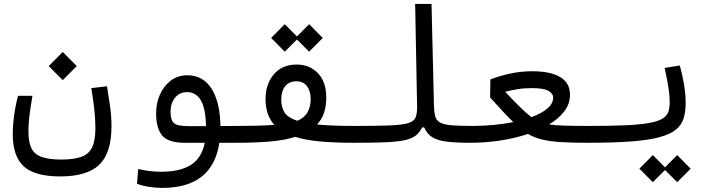

<svg xmlns="http://www.w3.org/2000/svg" viewBox="-20 -713 3556 962"><path d="M282.2 170.9Q153.8 170.9 98.9 120.4Q43.9 69.8 43.9 -40.5Q43.9 -84.5 50.8 -135Q57.6 -185.5 70.3 -232.9H142.6Q134.8 -187.5 128.7 -142.6Q122.6 -97.7 122.6 -52.7Q122.6 0 137.7 30.3Q152.8 60.5 189 73.5Q225.1 86.4 287.1 86.4Q349.1 86.4 386.7 73.2Q424.3 60.1 441.2 25.9Q458 -8.3 458 -71.3Q458 -119.1 451.9 -170.7Q445.8 -222.2 437.5 -271.5L516.1 -280.8Q522.9 -236.3 530.8 -185.1Q538.6 -133.8 538.6 -81.1Q538.6 53.2 477.8 112.1Q417 170.9 282.2 170.9ZM294.4 -311.5 224.1 -381.8 294.4 -452.6 364.7 -381.8Z M793 228.5Q760.3 228.5 726.3 223.1Q692.4 217.8 666.5 207.5L672.4 133.8Q702.6 140.6 730 144Q757.3 147.5 789.6 147.5Q880.9 147.5 935.5 113.8Q990.2 80.1 1005.9 2.4H905.3Q823.2 2.4 792.7 -33.9Q762.2 -70.3 762.2 -145Q762.2 -195.3 781.2 -238.8Q800.3 -282.2 835.4 -309.1Q870.6 -335.9 918.9 -335.9Q996.6 -335.9 1039.6 -269.3Q1082.5 -202.6 1084.5 -81.5L1171.9 -82Q1196.3 -82 1205.1 -73Q1213.9 -64 1213.9 -39.6Q1213.9 -15.6 1202.1 -6.6Q1190.4 2.4 1166 2.4H1079.1Q1044.9 228.5 793 228.5ZM1012.2 -81.1Q1010.3 -169.9 986.1 -210.7Q961.9 -251.5 917 -251.5Q879.9 -251.5 857.2 -223.6Q834.5 -195.8 834.5 -152.8Q834.5 -110.8 852.1 -95.9Q869.6 -81.1 923.3 -81.1Q930.2 -81.1 937.5 -81.1Q944.8 -81.1 952.6 -81.1Q966.8 -81.1 981.7 -81.1Q996.6 -81.1 1012.2 -81.1Z M1165 2.4 1171.9 -82Q1283.7 -82 1354.5 -87.4Q1310.5 -135.3 1310.5 -216.8Q1310.5 -291 1351.8 -340.3Q1393.1 -389.6 1466.3 -389.6Q1530.8 -389.6 1572.8 -346.4Q1614.7 -303.2 1614.7 -223.6Q1614.7 -137.2 1568.4 -89.4Q1640.1 -82 1758.8 -82Q1783.7 -82 1795.2 -73.5Q1806.6 -64.9 1806.6 -43Q1806.6 -17.1 1791.7 -7.3Q1776.9 2.4 1750.5 2.4Q1658.7 2.4 1585.7 -4.2Q1512.7 -10.7 1459 -27.3Q1405.8 -10.3 1332.8 -3.9Q1259.8 2.4 1165 2.4ZM1469.7 -107.9Q1505.4 -122.6 1521 -150.9Q1536.6 -179.2 1536.6 -215.8Q1536.6 -256.8 1518.1 -281.2Q1499.5 -305.7 1464.8 -305.7Q1429.2 -305.7 1409.2 -281.5Q1389.2 -257.3 1389.2 -213.4Q1389.2 -174.8 1406 -148.9Q1422.9 -123 1469.7 -107.9ZM1528.8 -454.1 1467.8 -515.1 1406.7 -454.1 1338.4 -522.9 1406.7 -591.8 1467.8 -530.3 1528.8 -591.8 1597.2 -522.9Z M1752 2.4Q1723.6 2.4 1723.6 -42Q1723.6 -65.9 1733.4 -74Q1743.2 -82 1757.8 -82Q1867.7 -82 1930.9 -84.5Q1994.1 -86.9 2024.2 -95.9Q2054.2 -105 2062.3 -124.8Q2070.3 -144.5 2069.8 -179.2L2060.1 -693.4H2142.1L2154.3 -183.6Q2155.3 -150.4 2160.6 -130.1Q2166 -109.9 2184.3 -99.4Q2202.6 -88.9 2240.5 -85.4Q2278.3 -82 2343.8 -82Q2380.4 -82 2380.4 -42Q2380.4 -16.1 2369.9 -6.8Q2359.4 2.4 2337.9 2.4Q2264.2 2.4 2217.8 -3.4Q2171.4 -9.3 2145.3 -25.9Q2119.1 -42.5 2105.5 -74.7H2095.2Q2082 -48.3 2061.8 -33Q2041.5 -17.6 2004.6 -10Q1967.8 -2.4 1907 0Q1846.2 2.4 1752 2.4Z M2336.4 2.4 2343.8 -82Q2455.6 -82 2551.8 -101.1Q2524.4 -127.4 2497.3 -157.2Q2470.2 -187 2435.5 -224.6L2437 -314.9Q2480 -332 2534.4 -344Q2588.9 -356 2646 -356Q2738.3 -356 2787.1 -326.7Q2835.9 -297.4 2835.9 -237.8Q2835.9 -192.9 2807.6 -155.5Q2779.3 -118.2 2731 -89.4Q2762.7 -85 2810.8 -83.5Q2858.9 -82 2929.7 -82Q2963.4 -82 2972.9 -74Q2982.4 -65.9 2982.4 -43.5Q2982.4 -19.5 2970.9 -8.5Q2959.5 2.4 2921.9 2.4Q2842.3 2.4 2787.4 -1.2Q2732.4 -4.9 2694.1 -14.4Q2655.8 -23.9 2625.5 -42Q2560.5 -20 2485.8 -8.8Q2411.1 2.4 2336.4 2.4ZM2642.6 -126Q2692.4 -144 2721.9 -168.9Q2751.5 -193.8 2751.5 -224.1Q2751.5 -244.6 2727.5 -258.1Q2703.6 -271.5 2644 -271.5Q2604.5 -271.5 2571.3 -265.9Q2538.1 -260.3 2511.2 -252.9Q2554.7 -207 2584 -178Q2613.3 -148.9 2642.6 -126Z M2923.8 2.4Q2909.2 2.4 2909.2 -43Q2909.2 -64 2915.5 -73Q2921.9 -82 2929.7 -82Q3041 -82 3115 -85.4Q3189 -88.9 3233.2 -96.9Q3277.3 -105 3299.3 -118.7Q3321.3 -132.3 3328.4 -152.3Q3335.4 -172.4 3335.4 -200.2Q3335.4 -236.3 3328.1 -280.8Q3320.8 -325.2 3310.1 -372.6L3386.2 -384.8Q3400.4 -333 3408 -285.2Q3415.5 -237.3 3415.5 -197.8Q3415.5 -153.3 3405.3 -120.1Q3395 -86.9 3366.5 -63.5Q3337.9 -40 3283.4 -25.4Q3229 -10.7 3141.1 -4.2Q3053.2 2.4 2923.8 2.4ZM3373 199.7 3312 138.7 3251 199.7 3183.6 132.3 3251 64 3312 125.5 3373 64 3440.4 132.3Z"/></svg>

Font: Cascadia Mono SemiLight
Style: Regular
Weight: 350
Monospace: yes
Designer: Aaron Bell
Foundry: Saja Typeworks
Version: Version 2404.023; ttfautohint (v1.8.4)